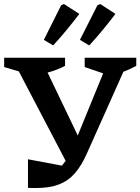

<svg xmlns="http://www.w3.org/2000/svg" viewBox="-20 -943 707 968"><path d="M121 4V-140L292 -108Q302 -120 311 -132L75 -583L1 -605V-652H308V-611Q268 -590 220 -577L372 -260L500 -573L407 -605V-652H667V-611Q650 -602 634 -594.5Q618 -587 602 -581L418 -169Q391 -108 357.5 -69.5Q324 -31 277 -13Q230 5 160 5Q151 5 141 5Q131 5 121 4ZM201 -742 288 -916 302 -923 380 -873Q349 -832 316 -792Q283 -752 248 -714ZM383 -742 471 -916 485 -923 562 -873Q531 -832 498 -792Q465 -752 430 -714Z"/></svg>

Font: Piazzolla SemiBold
Style: Regular
Weight: 600
Designer: Juan Pablo del Peral
Foundry: Huerta Tipografica
Version: Version 1.330